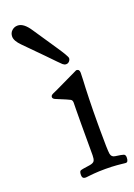

<svg xmlns="http://www.w3.org/2000/svg" viewBox="-139 -763 577 825"><g transform="rotate(-20 150.0 -351.0)"><path d="M165 -121.1Q165 -171.9 165 -215.8Q165 -259.8 165.5 -284.7Q166 -309.6 166 -314.5Q166 -325.2 158.7 -329.6Q151.4 -334 98.6 -355.5Q85.9 -360.4 85.9 -368.2Q85.9 -371.1 87.4 -374Q88.9 -377 92.3 -378.9Q95.7 -380.9 98.6 -382.3Q101.6 -383.8 106.4 -385.7Q111.3 -387.7 113.3 -388.7Q222.7 -441.4 223.6 -441.4H224.6Q238.3 -441.4 238.3 -424.8L237.3 -392.6Q235.4 -360.4 233.9 -306.2Q232.4 -252 232.4 -198.2V-165Q232.4 -72.3 235.4 -55.7Q238.3 -39.1 254.9 -37.1Q284.2 -33.2 292 -30.3Q299.8 -27.3 299.8 -15.6Q299.8 5.9 288.1 5.9Q287.1 5.9 282.2 5.4Q277.3 4.9 268.6 3.9Q259.8 2.9 249 2Q238.3 1 224.1 0.5Q210 0 196.3 0Q182.6 0 168 0.5Q153.3 1 143.1 2Q132.8 2.9 124 3.9Q115.2 4.9 110.4 5.4Q105.5 5.9 104.5 5.9Q88.9 5.9 88.9 -10.7Q88.9 -27.3 95.2 -30.3Q101.6 -33.2 138.7 -38.1Q156.2 -41 160.6 -49.3Q165 -57.6 165 -74.2ZM14.6 -670.9Q14.6 -687.5 25.9 -697.8Q37.1 -708 51.8 -708H52.7Q80.1 -708 107.4 -666Q138.7 -620.1 175.8 -564.5Q212.9 -509.8 212.9 -501Q212.9 -493.2 207 -486.8Q201.2 -480.5 193.4 -480.5H191.4Q184.6 -480.5 177.2 -486.8Q169.9 -493.2 120.1 -544.9Q74.2 -590.8 40 -626Q14.6 -651.4 14.6 -670.9Z"/></g></svg>

Font: Goudy Bookletter 1911
Style: Regular
Weight: 400
Version: Version 2010.07.03